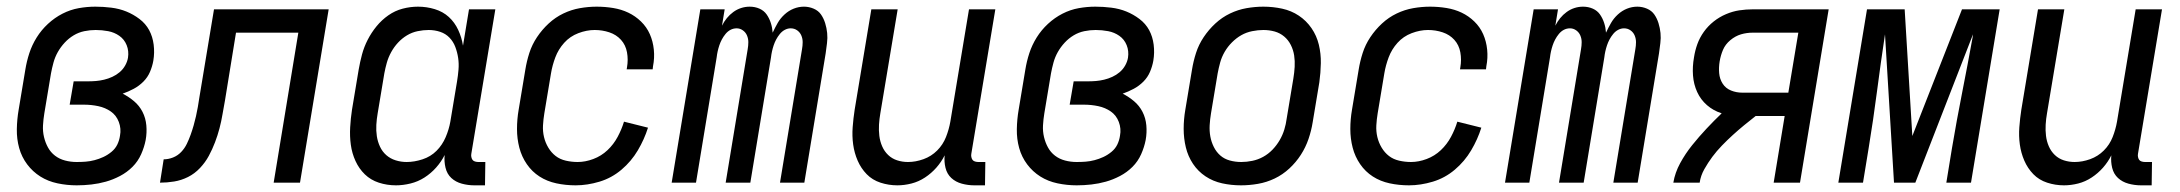

<svg xmlns="http://www.w3.org/2000/svg" viewBox="-20 -548 6540 576"><path d="M210 8Q181 8 152.5 2Q124 -4 101 -18.5Q78 -33 61.5 -55Q45 -77 37.5 -104Q30 -131 30.5 -160.5Q31 -190 36 -219L56 -339Q60 -364 68 -388.5Q76 -413 90 -435.5Q104 -458 124 -476.5Q144 -495 167.5 -507Q191 -519 216 -523.5Q241 -528 266 -528Q290 -528 314 -525Q338 -522 359 -513.5Q380 -505 398.5 -491Q417 -477 427.5 -457.5Q438 -438 441 -414Q444 -390 440 -366Q437 -349 430 -332.5Q423 -316 410 -303Q397 -290 381 -281.5Q365 -273 348 -267Q366 -258 382 -244.5Q398 -231 407.5 -212.5Q417 -194 419 -172Q421 -150 417 -128Q413 -107 403.5 -85.5Q394 -64 377.5 -47.5Q361 -31 340 -20Q319 -9 297.5 -3Q276 3 254 5.5Q232 8 210 8ZM210 -62Q224 -62 237 -63Q250 -64 263.5 -67.5Q277 -71 290 -77Q303 -83 314.5 -92.5Q326 -102 332 -114.5Q338 -127 340 -141Q344 -162 336.5 -182Q329 -202 312.5 -213.5Q296 -225 275 -229.5Q254 -234 232 -234H189L201 -304H244Q256 -304 268 -305Q280 -306 292.5 -309Q305 -312 317 -317.5Q329 -323 339 -331.5Q349 -340 355.5 -351.5Q362 -363 364 -375Q367 -395 360 -412.5Q353 -430 338 -440.5Q323 -451 304.5 -454.5Q286 -458 267 -458Q250 -458 233 -454.5Q216 -451 201 -442Q186 -433 174 -420Q162 -407 153.5 -392Q145 -377 140.5 -360.5Q136 -344 133 -328L113 -208Q110 -190 109 -172Q108 -154 112 -137Q116 -120 124 -105.5Q132 -91 145 -81Q158 -71 175 -66.5Q192 -62 210 -62Z M801 0 875 -450H688L655 -247Q651 -226 647.5 -205Q644 -184 638.5 -163Q633 -142 625 -121Q617 -100 606.5 -80.5Q596 -61 580 -44Q564 -27 544 -17Q524 -7 502.5 -3.5Q481 0 460 0L471 -70Q485 -70 499 -75.5Q513 -81 523.5 -92Q534 -103 540.5 -116.5Q547 -130 552 -144Q557 -158 561 -172Q565 -186 568 -199.5Q571 -213 573.5 -227Q576 -241 578 -255L622 -520H966L880 0Z M1168 8Q1141 8 1116.5 0Q1092 -8 1074.5 -25Q1057 -42 1046.5 -65Q1036 -88 1032.5 -113.5Q1029 -139 1030.5 -166Q1032 -193 1036 -219L1056 -339Q1060 -362 1066 -384.5Q1072 -407 1083 -428.5Q1094 -450 1109.5 -469Q1125 -488 1145 -502Q1165 -516 1188 -522Q1211 -528 1234 -528Q1260 -528 1284.5 -520.5Q1309 -513 1326.5 -497Q1344 -481 1354.5 -458.5Q1365 -436 1369 -411L1387 -520H1466L1394 -87Q1393 -82 1394 -77Q1395 -72 1397.5 -68.5Q1400 -65 1405 -63.5Q1410 -62 1415 -62H1436L1435 8H1403Q1384 8 1365.5 3Q1347 -2 1334 -14Q1321 -26 1316.5 -45Q1312 -64 1314 -83Q1304 -63 1288.5 -45.5Q1273 -28 1253.5 -15.5Q1234 -3 1211.5 2.5Q1189 8 1168 8ZM1200 -62Q1223 -62 1247.5 -70Q1272 -78 1289.5 -95.5Q1307 -113 1317 -136.5Q1327 -160 1331 -183L1351 -303Q1354 -321 1355.5 -339Q1357 -357 1354.5 -374Q1352 -391 1346 -407Q1340 -423 1328.5 -435Q1317 -447 1300.5 -452.5Q1284 -458 1266 -458Q1250 -458 1233 -454.5Q1216 -451 1201 -442Q1186 -433 1174 -420Q1162 -407 1153.5 -391.5Q1145 -376 1140.5 -360Q1136 -344 1133 -328L1113 -208Q1110 -191 1109 -173.5Q1108 -156 1110.5 -139.5Q1113 -123 1120 -108Q1127 -93 1139 -82.5Q1151 -72 1167 -67Q1183 -62 1200 -62Z M1707 8Q1677 8 1649 2Q1621 -4 1598.5 -18.5Q1576 -33 1560.5 -55.5Q1545 -78 1538 -105Q1531 -132 1531 -161Q1531 -190 1536 -219L1556 -339Q1560 -364 1568 -389Q1576 -414 1591 -436.5Q1606 -459 1626 -477.5Q1646 -496 1670 -507.5Q1694 -519 1719.5 -523.5Q1745 -528 1770 -528Q1795 -528 1819.5 -524Q1844 -520 1865 -510Q1886 -500 1903 -483.5Q1920 -467 1929.5 -445.5Q1939 -424 1941.5 -399Q1944 -374 1939 -349L1938 -340H1860L1861 -346Q1865 -369 1861 -391Q1857 -413 1843 -428.5Q1829 -444 1808 -451Q1787 -458 1764 -458Q1740 -458 1715 -448.5Q1690 -439 1672.5 -419.5Q1655 -400 1646 -376Q1637 -352 1633 -328L1613 -208Q1610 -190 1609 -172Q1608 -154 1612 -137Q1616 -120 1625 -105Q1634 -90 1647 -80Q1660 -70 1677.5 -66Q1695 -62 1713 -62Q1736 -62 1760 -71Q1784 -80 1802.5 -97.5Q1821 -115 1833 -137.5Q1845 -160 1852 -183L1924 -165Q1913 -130 1893.5 -97Q1874 -64 1844.5 -39Q1815 -14 1778.5 -3Q1742 8 1707 8Z M1995 0 2081 -520H2154L2146 -471Q2152 -483 2160.5 -493.5Q2169 -504 2180 -512Q2191 -520 2203.5 -524Q2216 -528 2229 -528Q2245 -528 2258.5 -522Q2272 -516 2280 -504.5Q2288 -493 2292.5 -479Q2297 -465 2298 -450Q2305 -465 2313 -479Q2321 -493 2333.5 -504.5Q2346 -516 2361 -522Q2376 -528 2392 -528Q2407 -528 2421 -522Q2435 -516 2443 -504.5Q2451 -493 2455.5 -478.5Q2460 -464 2461.5 -449Q2463 -434 2461 -418.5Q2459 -403 2457 -388L2393 0H2320L2386 -400Q2388 -411 2388 -421.5Q2388 -432 2384 -441.5Q2380 -451 2371.5 -457Q2363 -463 2352 -463Q2343 -463 2334.5 -458.5Q2326 -454 2319.5 -446Q2313 -438 2308.5 -429.5Q2304 -421 2301 -412Q2298 -403 2296 -394Q2294 -385 2293 -376L2231 0H2157L2223 -400Q2225 -411 2225 -421.5Q2225 -432 2221 -441.5Q2217 -451 2208.5 -457Q2200 -463 2190 -463Q2180 -463 2171.5 -458.5Q2163 -454 2156.5 -446Q2150 -438 2145.5 -429.5Q2141 -421 2138 -412Q2135 -403 2133 -394Q2131 -385 2130 -376L2068 0Z M2672 8Q2646 8 2621.5 0Q2597 -8 2580 -25.5Q2563 -43 2553 -66Q2543 -89 2539.5 -114.5Q2536 -140 2538 -166.5Q2540 -193 2544 -219L2594 -520H2673L2621 -208Q2618 -191 2617 -174Q2616 -157 2618 -140.5Q2620 -124 2626.5 -109Q2633 -94 2644.5 -83Q2656 -72 2671.5 -67Q2687 -62 2704 -62Q2727 -62 2750.5 -70.5Q2774 -79 2791.5 -96.5Q2809 -114 2818 -137Q2827 -160 2831 -183L2887 -520H2966L2894 -87Q2893 -82 2894 -77Q2895 -72 2897.5 -68.5Q2900 -65 2905 -63.5Q2910 -62 2915 -62H2936L2935 8H2903Q2884 8 2865.5 3Q2847 -2 2834 -14Q2821 -26 2816.5 -44.5Q2812 -63 2814 -82Q2804 -62 2789 -45Q2774 -28 2755 -15.5Q2736 -3 2714.5 2.5Q2693 8 2672 8Z M3210 8Q3181 8 3152.5 2Q3124 -4 3101 -18.5Q3078 -33 3061.5 -55Q3045 -77 3037.5 -104Q3030 -131 3030.5 -160.5Q3031 -190 3036 -219L3056 -339Q3060 -364 3068 -388.5Q3076 -413 3090 -435.5Q3104 -458 3124 -476.5Q3144 -495 3167.5 -507Q3191 -519 3216 -523.5Q3241 -528 3266 -528Q3290 -528 3314 -525Q3338 -522 3359 -513.5Q3380 -505 3398.5 -491Q3417 -477 3427.5 -457.5Q3438 -438 3441 -414Q3444 -390 3440 -366Q3437 -349 3430 -332.5Q3423 -316 3410 -303Q3397 -290 3381 -281.5Q3365 -273 3348 -267Q3366 -258 3382 -244.5Q3398 -231 3407.5 -212.5Q3417 -194 3419 -172Q3421 -150 3417 -128Q3413 -107 3403.5 -85.5Q3394 -64 3377.5 -47.5Q3361 -31 3340 -20Q3319 -9 3297.5 -3Q3276 3 3254 5.5Q3232 8 3210 8ZM3210 -62Q3224 -62 3237 -63Q3250 -64 3263.5 -67.5Q3277 -71 3290 -77Q3303 -83 3314.5 -92.5Q3326 -102 3332 -114.5Q3338 -127 3340 -141Q3344 -162 3336.5 -182Q3329 -202 3312.5 -213.5Q3296 -225 3275 -229.5Q3254 -234 3232 -234H3189L3201 -304H3244Q3256 -304 3268 -305Q3280 -306 3292.5 -309Q3305 -312 3317 -317.5Q3329 -323 3339 -331.5Q3349 -340 3355.5 -351.5Q3362 -363 3364 -375Q3367 -395 3360 -412.5Q3353 -430 3338 -440.5Q3323 -451 3304.5 -454.5Q3286 -458 3267 -458Q3250 -458 3233 -454.5Q3216 -451 3201 -442Q3186 -433 3174 -420Q3162 -407 3153.5 -392Q3145 -377 3140.5 -360.5Q3136 -344 3133 -328L3113 -208Q3110 -190 3109 -172Q3108 -154 3112 -137Q3116 -120 3124 -105.5Q3132 -91 3145 -81Q3158 -71 3175 -66.5Q3192 -62 3210 -62Z M3703 8Q3674 8 3646.5 2Q3619 -4 3596.5 -19Q3574 -34 3559 -56.5Q3544 -79 3537.5 -106Q3531 -133 3531 -161.5Q3531 -190 3536 -219L3556 -339Q3560 -364 3568 -389Q3576 -414 3591 -436.5Q3606 -459 3626 -477.5Q3646 -496 3670 -507.5Q3694 -519 3719.5 -523.5Q3745 -528 3770 -528Q3799 -528 3826.5 -522Q3854 -516 3876.5 -501Q3899 -486 3914.5 -463.5Q3930 -441 3936.5 -414Q3943 -387 3942.5 -358.5Q3942 -330 3938 -301L3918 -181Q3914 -156 3905.5 -131Q3897 -106 3882.5 -83.5Q3868 -61 3848 -42.5Q3828 -24 3804 -12.5Q3780 -1 3754 3.5Q3728 8 3703 8ZM3704 -62Q3720 -62 3737 -65.5Q3754 -69 3769.5 -77.5Q3785 -86 3797.5 -99Q3810 -112 3819 -127.5Q3828 -143 3833 -159.5Q3838 -176 3840 -192L3860 -312Q3863 -330 3864 -347.5Q3865 -365 3862.5 -381.5Q3860 -398 3852.5 -413Q3845 -428 3832.5 -438.5Q3820 -449 3804 -453.5Q3788 -458 3770 -458Q3754 -458 3736.5 -454.5Q3719 -451 3704 -442.5Q3689 -434 3676 -421Q3663 -408 3654 -392.5Q3645 -377 3640.5 -360.5Q3636 -344 3633 -328L3613 -208Q3610 -190 3609 -172.5Q3608 -155 3611 -138.5Q3614 -122 3621.5 -107Q3629 -92 3641 -81.5Q3653 -71 3669.5 -66.5Q3686 -62 3704 -62Z M4207 8Q4177 8 4149 2Q4121 -4 4098.5 -18.5Q4076 -33 4060.5 -55.5Q4045 -78 4038 -105Q4031 -132 4031 -161Q4031 -190 4036 -219L4056 -339Q4060 -364 4068 -389Q4076 -414 4091 -436.5Q4106 -459 4126 -477.5Q4146 -496 4170 -507.5Q4194 -519 4219.5 -523.5Q4245 -528 4270 -528Q4295 -528 4319.5 -524Q4344 -520 4365 -510Q4386 -500 4403 -483.5Q4420 -467 4429.5 -445.5Q4439 -424 4441.5 -399Q4444 -374 4439 -349L4438 -340H4360L4361 -346Q4365 -369 4361 -391Q4357 -413 4343 -428.5Q4329 -444 4308 -451Q4287 -458 4264 -458Q4240 -458 4215 -448.5Q4190 -439 4172.5 -419.5Q4155 -400 4146 -376Q4137 -352 4133 -328L4113 -208Q4110 -190 4109 -172Q4108 -154 4112 -137Q4116 -120 4125 -105Q4134 -90 4147 -80Q4160 -70 4177.5 -66Q4195 -62 4213 -62Q4236 -62 4260 -71Q4284 -80 4302.5 -97.5Q4321 -115 4333 -137.5Q4345 -160 4352 -183L4424 -165Q4413 -130 4393.5 -97Q4374 -64 4344.5 -39Q4315 -14 4278.5 -3Q4242 8 4207 8Z M4495 0 4581 -520H4654L4646 -471Q4652 -483 4660.5 -493.5Q4669 -504 4680 -512Q4691 -520 4703.5 -524Q4716 -528 4729 -528Q4745 -528 4758.5 -522Q4772 -516 4780 -504.5Q4788 -493 4792.5 -479Q4797 -465 4798 -450Q4805 -465 4813 -479Q4821 -493 4833.5 -504.5Q4846 -516 4861 -522Q4876 -528 4892 -528Q4907 -528 4921 -522Q4935 -516 4943 -504.5Q4951 -493 4955.5 -478.5Q4960 -464 4961.5 -449Q4963 -434 4961 -418.5Q4959 -403 4957 -388L4893 0H4820L4886 -400Q4888 -411 4888 -421.5Q4888 -432 4884 -441.5Q4880 -451 4871.5 -457Q4863 -463 4852 -463Q4843 -463 4834.5 -458.5Q4826 -454 4819.5 -446Q4813 -438 4808.5 -429.5Q4804 -421 4801 -412Q4798 -403 4796 -394Q4794 -385 4793 -376L4731 0H4657L4723 -400Q4725 -411 4725 -421.5Q4725 -432 4721 -441.5Q4717 -451 4708.5 -457Q4700 -463 4690 -463Q4680 -463 4671.5 -458.5Q4663 -454 4656.5 -446Q4650 -438 4645.5 -429.5Q4641 -421 4638 -412Q4635 -403 4633 -394Q4631 -385 4630 -376L4568 0Z M5000 0Q5005 -30 5020.5 -58.5Q5036 -87 5056.5 -112.5Q5077 -138 5099.5 -162Q5122 -186 5145 -208Q5120 -216 5101 -232.5Q5082 -249 5071.5 -272Q5061 -295 5059 -321.5Q5057 -348 5062 -376Q5065 -396 5072 -415.5Q5079 -435 5091.5 -452.5Q5104 -470 5121 -483.5Q5138 -497 5158 -505.5Q5178 -514 5198 -517Q5218 -520 5238 -520H5466L5380 0H5301L5334 -200H5247Q5229 -186 5212 -172Q5195 -158 5178.5 -143Q5162 -128 5146 -111.5Q5130 -95 5117 -77.5Q5104 -60 5093 -40.5Q5082 -21 5079 0ZM5207 -270H5345L5375 -450H5238Q5220 -450 5203 -445Q5186 -440 5171 -427.5Q5156 -415 5149 -398.5Q5142 -382 5139 -364Q5136 -346 5137.5 -328.5Q5139 -311 5148 -297Q5157 -283 5173 -276.5Q5189 -270 5207 -270Z M5495 0 5581 -520H5694L5717 -140L5866 -520H5979L5893 0H5819L5836 -104Q5850 -187 5866.5 -270.5Q5883 -354 5898 -437L5899 -445L5726 0H5662L5635 -445Q5622 -359 5611 -274Q5600 -189 5586 -104L5569 0Z M6172 8Q6146 8 6121.5 0Q6097 -8 6080 -25.5Q6063 -43 6053 -66Q6043 -89 6039.5 -114.5Q6036 -140 6038 -166.5Q6040 -193 6044 -219L6094 -520H6173L6121 -208Q6118 -191 6117 -174Q6116 -157 6118 -140.5Q6120 -124 6126.5 -109Q6133 -94 6144.5 -83Q6156 -72 6171.5 -67Q6187 -62 6204 -62Q6227 -62 6250.5 -70.5Q6274 -79 6291.5 -96.5Q6309 -114 6318 -137Q6327 -160 6331 -183L6387 -520H6466L6394 -87Q6393 -82 6394 -77Q6395 -72 6397.5 -68.5Q6400 -65 6405 -63.5Q6410 -62 6415 -62H6436L6435 8H6403Q6384 8 6365.5 3Q6347 -2 6334 -14Q6321 -26 6316.5 -44.5Q6312 -63 6314 -82Q6304 -62 6289 -45Q6274 -28 6255 -15.5Q6236 -3 6214.5 2.5Q6193 8 6172 8Z"/></svg>

Font: Iosevka Term Curly
Style: Italic
Weight: 400
Italic angle: -9°
Designer: Belleve Invis
Foundry: Belleve Invis
Version: Version 32.3.0